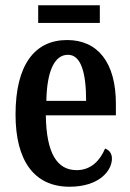

<svg xmlns="http://www.w3.org/2000/svg" viewBox="-20 -699 495 729"><path d="M125 -612H359V-679H125ZM244 10C357 10 405 -51 405 -97C405 -118 393 -130 379 -135C360 -90 326 -53 271 -53C196 -53 156 -118 154 -261H420V-305C420 -463 350 -547 235 -547C111 -547 39 -452 39 -264C39 -90 109 10 244 10ZM307 -316H156C158 -429 187 -491 238 -491C288 -491 307 -422 307 -316Z"/></svg>

Font: Noto Serif Hebrew ExtraCondensed SemiBold
Style: Regular
Weight: 600
Width: 2
Designer: Monotype Design Team
Foundry: Monotype Imaging Inc.
Version: Version 2.004